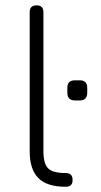

<svg xmlns="http://www.w3.org/2000/svg" viewBox="-20 -714 387 734"><path d="M231 0C231 0 231 0 231 0C183.5 0 149 -11 127 -33C104.5 -55 93.5 -89.5 93.5 -136.5C93.5 -136.5 93.5 -136.5 93.5 -136.5C93.5 -136.5 93.5 -667.5 93.5 -667.5C93.5 -685 102.5 -693.5 120 -693.5C120 -693.5 120 -693.5 120 -693.5C137.5 -693.5 146 -685 146 -667.5C146 -667.5 146 -667.5 146 -667.5C146 -667.5 146 -136.5 146 -136.5C146 -104 152 -82 164 -70.5C176 -58.5 198 -52.5 230.5 -52.5C230.5 -52.5 230.5 -52.5 230.5 -52.5C248.5 -52.5 257.5 -44 257.5 -26.5C257.5 -26.5 257.5 -26.5 257.5 -26.5C258 -9 249 0 231 0ZM285 -330C285 -330 266.5 -330 266.5 -330C247 -330 237.5 -340 237.5 -359.5C237.5 -359.5 237.5 -359.5 237.5 -359.5C237.5 -359.5 237.5 -378.5 237.5 -378.5C237.5 -397.5 247 -407 266.5 -407C266.5 -407 266.5 -407 266.5 -407C266.5 -407 285 -407 285 -407C304 -407 313.5 -397.5 313.5 -378.5C313.5 -378.5 313.5 -378.5 313.5 -378.5C313.5 -378.5 313.5 -359.5 313.5 -359.5C313.5 -340 304 -330 285 -330C285 -330 285 -330 285 -330Z"/></svg>

Font: Jura-Fortis-Regular
Style: Regular
Weight: 500
Designer: Daniel Johnson, Alexei Vanyashin, Mirko Velimirovic
Foundry: Daniel Johnson
Version: ""